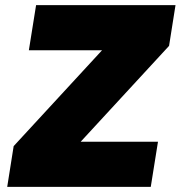

<svg xmlns="http://www.w3.org/2000/svg" viewBox="-20 -725 701 745"><path d="M8 0 33 -158 376 -530H92L120 -705H661L636 -547L293 -175H593L565 0Z"/></svg>

Font: Winston Black
Style: Italic
Weight: 900
Italic angle: -9°
Designer: Original fonts by Vernon Adams / Changes by Cristiano Sobral
Foundry: VOriginal fonts by Vernon Adams / Changes by Cristiano Sobral
Version: Version 2.503;July 17, 2020;FontCreator 13.0.0.2655 64-bit